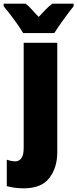

<svg xmlns="http://www.w3.org/2000/svg" viewBox="-77 -786 421 1046"><path d="M52 240Q149 240 192 183.5Q235 127 235 44V-553H52V20Q52 60 39 76.5Q26 93 7 93Q-14 93 -40 84V228Q4 240 52 240ZM324 -766H208Q189 -752 172.5 -734.5Q156 -717 134 -694Q112 -716 96.5 -734Q81 -752 62 -766H-57V-752Q-35 -726 -1.5 -681Q32 -636 49 -606H219Q239 -638 270.5 -681.5Q302 -725 324 -752Z"/></svg>

Font: Noto Sans Display SemiCondensed Black
Style: Regular
Weight: 900
Width: 4
Designer: Monotype Design Team
Foundry: Monotype Imaging Inc.
Version: Version 1.900